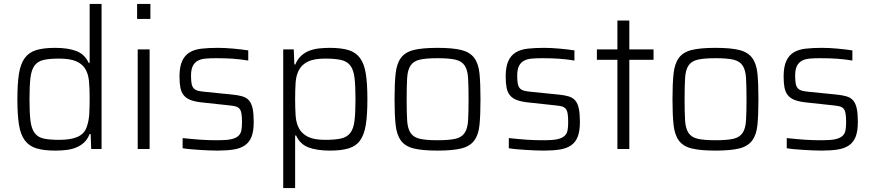

<svg xmlns="http://www.w3.org/2000/svg" viewBox="-20 -763 4471 983"><path d="M263 8Q204 8 166.5 -3.5Q129 -15 107 -44.5Q85 -74 77 -125Q69 -176 69 -255Q69 -334 77 -385Q85 -436 106.5 -465.5Q128 -495 165.5 -506.5Q203 -518 262 -518Q329 -518 371.5 -501.5Q414 -485 434 -441H439V-743H500V0H447L444 -77H439Q428 -49 409.5 -32.5Q391 -16 368 -7Q345 2 318 5Q291 8 263 8ZM285 -47Q343 -47 377.5 -62.5Q412 -78 424 -113Q435 -144 437 -179Q439 -214 439 -265Q439 -311 435.5 -348Q432 -385 416.5 -410.5Q401 -436 369.5 -449.5Q338 -463 282 -463Q233 -463 203 -456Q173 -449 157 -427.5Q141 -406 136 -365Q131 -324 131 -255Q131 -186 136 -145Q141 -104 157.5 -82Q174 -60 204 -53.5Q234 -47 285 -47Z M682 -666V-743H750V-666ZM685 0V-510H746V0Z M1094 8Q1073 8 1049.5 7Q1026 6 1002 4.5Q978 3 955.5 1Q933 -1 915 -4V-56Q943 -53 966 -51Q989 -49 1010 -47.5Q1031 -46 1052.5 -45.5Q1074 -45 1098 -45Q1139 -45 1162.5 -50Q1186 -55 1199 -66Q1212 -77 1215.5 -94.5Q1219 -112 1219 -137Q1219 -166 1216 -182.5Q1213 -199 1205 -207.5Q1197 -216 1183.5 -219Q1170 -222 1149 -224L1010 -239Q976 -243 954.5 -251.5Q933 -260 920.5 -275.5Q908 -291 903.5 -314.5Q899 -338 899 -371Q899 -421 912.5 -450.5Q926 -480 951 -495Q976 -510 1012.5 -514Q1049 -518 1095 -518Q1132 -518 1175.5 -514Q1219 -510 1251 -505V-453Q1209 -460 1170.5 -462.5Q1132 -465 1087 -465Q1057 -465 1033 -463Q1009 -461 992.5 -452Q976 -443 967 -425Q958 -407 958 -375Q958 -350 961 -334.5Q964 -319 972 -310.5Q980 -302 993.5 -298.5Q1007 -295 1028 -293L1168 -279Q1200 -276 1221.5 -269.5Q1243 -263 1255.5 -248Q1268 -233 1273.5 -207Q1279 -181 1279 -138Q1279 -92 1268 -63.5Q1257 -35 1234 -19Q1211 -3 1176 2.5Q1141 8 1094 8Z M1430 200V-510H1484L1487 -433H1492Q1503 -460 1521.5 -477Q1540 -494 1563 -503Q1586 -512 1613 -515Q1640 -518 1668 -518Q1727 -518 1764.5 -506.5Q1802 -495 1823.5 -465.5Q1845 -436 1853 -385Q1861 -334 1861 -255Q1861 -176 1853 -125Q1845 -74 1824 -44.5Q1803 -15 1765.5 -3.5Q1728 8 1669 8Q1602 8 1559 -8.5Q1516 -25 1496 -69H1491V200ZM1645 -47Q1696 -47 1726.5 -54Q1757 -61 1773.5 -82.5Q1790 -104 1795 -145Q1800 -186 1800 -255Q1800 -324 1795 -365Q1790 -406 1773.5 -427.5Q1757 -449 1726.5 -456Q1696 -463 1645 -463Q1588 -463 1557 -448Q1526 -433 1511 -405.5Q1496 -378 1493.5 -340Q1491 -302 1491 -255Q1491 -210 1493.5 -171.5Q1496 -133 1511 -105.5Q1526 -78 1557 -62.5Q1588 -47 1645 -47Z M2220 8Q2142 8 2098 -3Q2054 -14 2032.5 -43.5Q2011 -73 2005.5 -124Q2000 -175 2000 -255Q2000 -335 2005.5 -386Q2011 -437 2032.5 -466.5Q2054 -496 2098 -507Q2142 -518 2220 -518Q2298 -518 2342 -507Q2386 -496 2408 -466.5Q2430 -437 2435 -386Q2440 -335 2440 -255Q2440 -175 2435 -124Q2430 -73 2408 -43.5Q2386 -14 2342 -3Q2298 8 2220 8ZM2220 -45Q2280 -45 2312 -52.5Q2344 -60 2359 -82.5Q2374 -105 2376.5 -146.5Q2379 -188 2379 -255Q2379 -322 2376.5 -363.5Q2374 -405 2359 -427.5Q2344 -450 2312 -457.5Q2280 -465 2220 -465Q2161 -465 2129 -457.5Q2097 -450 2082 -427.5Q2067 -405 2064.5 -363.5Q2062 -322 2062 -255Q2062 -188 2064.5 -146.5Q2067 -105 2082 -82.5Q2097 -60 2129 -52.5Q2161 -45 2220 -45Z M2764 8Q2743 8 2719.5 7Q2696 6 2672 4.5Q2648 3 2625.5 1Q2603 -1 2585 -4V-56Q2613 -53 2636 -51Q2659 -49 2680 -47.5Q2701 -46 2722.5 -45.5Q2744 -45 2768 -45Q2809 -45 2832.5 -50Q2856 -55 2869 -66Q2882 -77 2885.5 -94.5Q2889 -112 2889 -137Q2889 -166 2886 -182.5Q2883 -199 2875 -207.5Q2867 -216 2853.5 -219Q2840 -222 2819 -224L2680 -239Q2646 -243 2624.5 -251.5Q2603 -260 2590.5 -275.5Q2578 -291 2573.5 -314.5Q2569 -338 2569 -371Q2569 -421 2582.5 -450.5Q2596 -480 2621 -495Q2646 -510 2682.5 -514Q2719 -518 2765 -518Q2802 -518 2845.5 -514Q2889 -510 2921 -505V-453Q2879 -460 2840.5 -462.5Q2802 -465 2757 -465Q2727 -465 2703 -463Q2679 -461 2662.5 -452Q2646 -443 2637 -425Q2628 -407 2628 -375Q2628 -350 2631 -334.5Q2634 -319 2642 -310.5Q2650 -302 2663.5 -298.5Q2677 -295 2698 -293L2838 -279Q2870 -276 2891.5 -269.5Q2913 -263 2925.5 -248Q2938 -233 2943.5 -207Q2949 -181 2949 -138Q2949 -92 2938 -63.5Q2927 -35 2904 -19Q2881 -3 2846 2.5Q2811 8 2764 8Z M3141 0V-457H3036V-510H3141V-658H3202V-510H3326V-457H3202V0Z M3643 8Q3565 8 3521 -3Q3477 -14 3455.5 -43.5Q3434 -73 3428.5 -124Q3423 -175 3423 -255Q3423 -335 3428.5 -386Q3434 -437 3455.5 -466.5Q3477 -496 3521 -507Q3565 -518 3643 -518Q3721 -518 3765 -507Q3809 -496 3831 -466.5Q3853 -437 3858 -386Q3863 -335 3863 -255Q3863 -175 3858 -124Q3853 -73 3831 -43.5Q3809 -14 3765 -3Q3721 8 3643 8ZM3643 -45Q3703 -45 3735 -52.5Q3767 -60 3782 -82.5Q3797 -105 3799.5 -146.5Q3802 -188 3802 -255Q3802 -322 3799.5 -363.5Q3797 -405 3782 -427.5Q3767 -450 3735 -457.5Q3703 -465 3643 -465Q3584 -465 3552 -457.5Q3520 -450 3505 -427.5Q3490 -405 3487.5 -363.5Q3485 -322 3485 -255Q3485 -188 3487.5 -146.5Q3490 -105 3505 -82.5Q3520 -60 3552 -52.5Q3584 -45 3643 -45Z M4187 8Q4166 8 4142.5 7Q4119 6 4095 4.5Q4071 3 4048.5 1Q4026 -1 4008 -4V-56Q4036 -53 4059 -51Q4082 -49 4103 -47.5Q4124 -46 4145.5 -45.5Q4167 -45 4191 -45Q4232 -45 4255.5 -50Q4279 -55 4292 -66Q4305 -77 4308.5 -94.5Q4312 -112 4312 -137Q4312 -166 4309 -182.5Q4306 -199 4298 -207.5Q4290 -216 4276.5 -219Q4263 -222 4242 -224L4103 -239Q4069 -243 4047.5 -251.5Q4026 -260 4013.5 -275.5Q4001 -291 3996.5 -314.5Q3992 -338 3992 -371Q3992 -421 4005.5 -450.5Q4019 -480 4044 -495Q4069 -510 4105.5 -514Q4142 -518 4188 -518Q4225 -518 4268.5 -514Q4312 -510 4344 -505V-453Q4302 -460 4263.5 -462.5Q4225 -465 4180 -465Q4150 -465 4126 -463Q4102 -461 4085.5 -452Q4069 -443 4060 -425Q4051 -407 4051 -375Q4051 -350 4054 -334.5Q4057 -319 4065 -310.5Q4073 -302 4086.5 -298.5Q4100 -295 4121 -293L4261 -279Q4293 -276 4314.5 -269.5Q4336 -263 4348.5 -248Q4361 -233 4366.5 -207Q4372 -181 4372 -138Q4372 -92 4361 -63.5Q4350 -35 4327 -19Q4304 -3 4269 2.5Q4234 8 4187 8Z"/></svg>

Font: Azeri Sans Light
Style: Regular
Weight: 300
Designer: Hector Gatti & Omnibus-Type (original fonts) / Cristiano Sobral (main changes and remastering)
Version: Version 1.000; ttfautohint (v1.6)